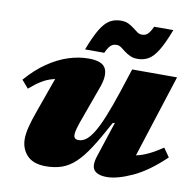

<svg xmlns="http://www.w3.org/2000/svg" viewBox="-81 -799 914 897"><g transform="rotate(10 376.0 -350.5)"><path d="M422 -75 476.5 -241 466 -237.5Q426 -162.5 394.2 -113.5Q362.5 -64.5 332.5 -36.5Q302.5 -8.5 269 3.2Q235.5 15 193 15Q133.5 15 104 -16.2Q74.5 -47.5 74.5 -94.5Q74.5 -117.5 82.2 -149.8Q90 -182 108 -232L188.5 -457.5L229.5 -400.5Q188 -400 158 -392.2Q128 -384.5 102.2 -368.5Q76.5 -352.5 48 -327.5L16 -364.5Q62 -417.5 110.8 -450.8Q159.5 -484 208.5 -499.8Q257.5 -515.5 304 -515.5Q369.5 -515.5 385.2 -483.2Q401 -451 378.5 -390.5L324 -240Q309.5 -201 304.8 -182.5Q300 -164 300 -154Q300 -143 305.5 -137.5Q311 -132 323 -132Q340.5 -132 357.5 -144.2Q374.5 -156.5 392.5 -185.5Q410.5 -214.5 431 -264.5Q451.5 -314.5 476.5 -390L512.5 -500.5H725.5L575.5 -33.5L525 -102.5Q563 -101.5 594 -107.2Q625 -113 655.8 -127.5Q686.5 -142 723.5 -167L752.5 -125.5Q674.5 -50.5 603 -17.8Q531.5 15 482.5 15Q439 15 422.2 -5.5Q405.5 -26 422 -75ZM670 -715Q645.5 -650.5 624.2 -615.5Q603 -580.5 580.2 -567Q557.5 -553.5 528.5 -553.5Q507.5 -553.5 492.2 -560.8Q477 -568 465.2 -577.2Q453.5 -586.5 443.2 -593.8Q433 -601 421.5 -601Q411 -601 402.8 -597.2Q394.5 -593.5 386.8 -583.5Q379 -573.5 370.5 -554.5H279.5Q304 -619 325.2 -654Q346.5 -689 369.5 -702.5Q392.5 -716 422 -716Q443 -716 458 -708.8Q473 -701.5 484.5 -692.2Q496 -683 506.2 -675.8Q516.5 -668.5 528 -668.5Q539 -668.5 547 -672.2Q555 -676 562.8 -686Q570.5 -696 579 -715Z"/></g></svg>

Font: Newsreader 9pt ExtraBold
Style: Italic
Weight: 800
Italic angle: -17°
Designer: Hugues Gentile
Foundry: Production Type
Version: Version 1.003